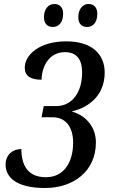

<svg xmlns="http://www.w3.org/2000/svg" viewBox="-20 -931 565 961"><path d="M416 -796C441 -796 467 -813 467 -862C467 -895 449 -911 423 -911C392 -911 372 -883 372 -845C372 -812 389 -796 416 -796ZM245 -796C269 -796 296 -813 296 -862C296 -895 278 -911 252 -911C220 -911 200 -883 200 -845C200 -812 218 -796 245 -796ZM205 10C349 10 460 -75 460 -218C460 -307 396 -358 341 -372L342 -374C429 -395 504 -457 504 -568C504 -664 435 -724 312 -724C176 -724 104 -656 104 -592C104 -550 134 -532 188 -532C190 -608 232 -670 305 -670C363 -670 391 -634 391 -569C391 -467 340 -400 261 -400H199L188 -344H244C305 -344 346 -300 346 -217C346 -119 300 -44 210 -44C117 -44 87 -107 87 -185C44 -185 8 -157 8 -107C8 -47 57 10 205 10Z"/></svg>

Font: Noto Serif Condensed Medium
Style: Italic
Weight: 500
Width: 3
Italic angle: -12°
Designer: Monotype Design Team
Foundry: Monotype Imaging Inc.
Version: Version 2.013